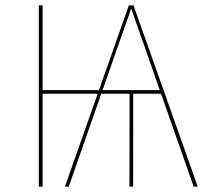

<svg xmlns="http://www.w3.org/2000/svg" viewBox="-20 -701 793 721"><path d="M707.3 0H722.6L481.3 -680.9H463.9L351.6 -362.6H140.1V-680.9H125.7V0H140.1V-349H346.8L223.7 0H238.1L360.4 -349H466.6L466.1 0H480.1V-349H584.8ZM580.1 -362.6H365.2L472.6 -669Z"/></svg>

Font: Fira Sans Hair
Style: Regular
Weight: 100
Designer: bBox Type GmbH & Carrois Corporate GbR & Edenspiekermann AG
Foundry: bBox Type GmbH & Carrois Corporate GbR & Edenspiekermann AG
Version: Version 4.300;PS 004.300;hotconv 1.0.88;makeotf.lib2.5.64775